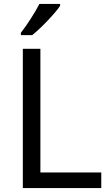

<svg xmlns="http://www.w3.org/2000/svg" viewBox="-20 -964 564 984"><path d="M87 -784H145C193 -822 266 -900 288 -934V-944H182C161 -902 117 -834 87 -796ZM97 0H499V-80H187V-714H97Z"/></svg>

Font: Noto Sans Sunuwar
Style: Regular
Weight: 400
Designer: Anshuman Pandey
Foundry: Jamra Patel LLC
Version: Version 1.000